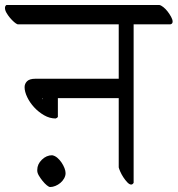

<svg xmlns="http://www.w3.org/2000/svg" viewBox="-52 -707 715 773"><path d="M172 -230Q148 -230 125.5 -243Q103 -256 85.5 -275Q68 -294 57.5 -316Q47 -338 47 -356Q47 -370 57 -380Q67 -390 91 -390H426V-609H19Q13 -611 4.5 -618.5Q-4 -626 -12 -635.5Q-20 -645 -26 -655.5Q-32 -666 -32 -675Q-32 -683 -26 -687H589Q596 -686 605.5 -678.5Q615 -671 623 -660.5Q631 -650 637 -639Q643 -628 643 -620Q643 -611 634 -609H486V29Q482 36 476 36Q469 36 460.5 27Q452 18 444.5 6.5Q437 -5 432 -16.5Q427 -28 426 -33V-312H181V-236Q178 -232 172 -230ZM117 -309Q118 -308 121 -308V-310Q120 -310 119 -309.5Q118 -309 117 -309ZM158 -82Q169 -80 178.5 -72Q188 -64 195.5 -53Q203 -42 207.5 -30.5Q212 -19 212 -10Q212 1 206 11.5Q200 22 191 29.5Q182 37 171 41.5Q160 46 150 46Q145 46 136.5 39Q128 32 119.5 21.5Q111 11 104.5 0Q98 -11 98 -20V-23Q98 -46 116.5 -64Q135 -82 158 -82Z"/></svg>

Font: Asar
Style: Regular
Weight: 400
Designer: Eben Sorkin
Foundry: Eben Sorkin, Pria Ravichandran
Version: Version 1.003; ttfautohint (v1.3) -l 8 -r 50 -G 0 -x 0 -H 45